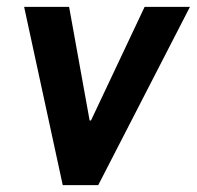

<svg xmlns="http://www.w3.org/2000/svg" viewBox="-20 -537 571 557"><path d="M162 0 50 -517H180.5L240 -187.5H244L399.5 -517H531L265 0Z"/></svg>

Font: Public Sans
Style: Bold Italic
Weight: 700
Italic angle: -8°
Designer: The Public Sans project authors (U.S. Web Design System). Libre Franklin designed by Pablo Impallari and Rodrigo Fuenzal
Version: Version 1.008; ttfautohint (v1.8.1) -l 8 -r 50 -G 200 -x 14 